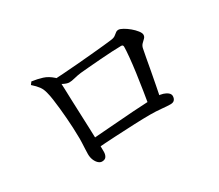

<svg xmlns="http://www.w3.org/2000/svg" viewBox="-107 -873 1214 1063"><g transform="rotate(-30 500.0 -341.5)"><path d="M660 -179Q667 -221 675.5 -274Q684 -327 691 -379Q698 -431 702 -473.5Q706 -516 706 -538Q706 -550 693 -550Q670 -550 634 -548Q598 -546 557.5 -543Q517 -540 482 -537Q447 -534 426 -532Q402 -529 381 -523.5Q360 -518 345 -518Q331 -518 309 -529Q287 -540 272 -551V-573Q296 -574 339 -577Q382 -580 431.5 -584Q481 -588 528.5 -592.5Q576 -597 611.5 -600.5Q647 -604 660 -606Q679 -608 689 -615Q699 -622 706.5 -628.5Q714 -635 725 -635Q735 -635 753 -625Q771 -615 789 -600Q807 -585 819.5 -569Q832 -553 832 -542Q832 -530 823.5 -521.5Q815 -513 805.5 -504Q796 -495 792 -480Q788 -460 781.5 -425.5Q775 -391 767.5 -348.5Q760 -306 751 -261.5Q742 -217 734 -176ZM283 -48Q271 -48 260 -58Q249 -68 242 -85Q235 -102 235 -123Q235 -134 236 -154Q237 -174 238 -197Q239 -220 238 -240Q238 -261 236.5 -290.5Q235 -320 232.5 -353.5Q230 -387 226.5 -419.5Q223 -452 219 -480.5Q215 -509 210 -527Q204 -554 190.5 -572.5Q177 -591 153 -612L165 -628Q201 -623 231.5 -613.5Q262 -604 291 -578Q298 -572 299.5 -566Q301 -560 302 -548Q303 -533 304 -500Q305 -467 306.5 -423.5Q308 -380 310 -333.5Q312 -287 313.5 -244Q315 -201 316 -170Q317 -148 317.5 -131Q318 -114 318 -91Q318 -72 310 -60Q302 -48 283 -48ZM286 -181Q323 -184 371 -187.5Q419 -191 471 -195Q523 -199 572 -202.5Q621 -206 661 -207.5Q701 -209 725 -209Q746 -209 763.5 -203.5Q781 -198 792 -188.5Q803 -179 803 -167Q803 -152 795 -142.5Q787 -133 769 -133Q750 -133 714.5 -136.5Q679 -140 642 -140Q600 -140 540 -137.5Q480 -135 414 -131.5Q348 -128 286 -123Z"/></g></svg>

Font: Noto Serif SC ExtraLight Medium
Style: Regular
Weight: 500
Version: Version 2.002-H1;hotconv 1.1.0;makeotfexe 2.6.0